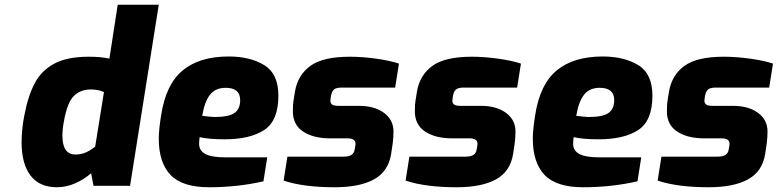

<svg xmlns="http://www.w3.org/2000/svg" viewBox="-20 -783 3277 809"><path d="M71 -183Q71 -239 83 -299Q99 -382 127.5 -434.5Q156 -487 210 -515.5Q264 -544 353 -544Q406 -544 441 -536L476 -763H649L528 0H374L364 -53Q334 -27 296.5 -10.5Q259 6 220 6Q146 6 108.5 -43.5Q71 -93 71 -183ZM381 -165 418 -395Q396 -406 362 -406Q319 -406 291 -378.5Q263 -351 249 -270Q243 -239 243 -211Q243 -132 298 -132Q323 -132 342.5 -141Q362 -150 381 -165Z M649 -199Q649 -236 659 -298Q679 -428 750 -486.5Q821 -545 943 -545Q1034 -545 1093.5 -508.5Q1153 -472 1153 -380Q1153 -274 1093 -235Q1033 -196 926 -196Q862 -196 821 -205Q819 -187 819 -177Q819 -148 845.5 -134Q872 -120 930 -120H1106L1090 -19Q980 6 861 6Q748 6 698.5 -46Q649 -98 649 -199ZM992 -361Q992 -413 931 -413Q888 -413 865 -384Q842 -355 832 -295Q872 -290 884 -290Q944 -290 968 -307Q992 -324 992 -361Z M1175 -22 1191 -123H1429Q1469 -123 1474 -151L1477 -167L1478 -177Q1478 -200 1445 -200H1371Q1301 -200 1257.5 -228.5Q1214 -257 1214 -314Q1214 -344 1217 -361L1223 -398Q1235 -467 1288 -505.5Q1341 -544 1454 -544Q1505 -544 1563.5 -536Q1622 -528 1661 -515L1645 -414H1421Q1399 -414 1389.5 -407.5Q1380 -401 1376 -385L1374 -376L1372 -359Q1372 -348 1379.5 -342.5Q1387 -337 1407 -337H1492Q1558 -337 1598 -307.5Q1638 -278 1638 -229Q1638 -207 1635 -181L1628 -134Q1616 -60 1555.5 -27Q1495 6 1390 6Q1259 6 1175 -22Z M1689 -22 1705 -123H1943Q1983 -123 1988 -151L1991 -167L1992 -177Q1992 -200 1959 -200H1885Q1815 -200 1771.5 -228.5Q1728 -257 1728 -314Q1728 -344 1731 -361L1737 -398Q1749 -467 1802 -505.5Q1855 -544 1968 -544Q2019 -544 2077.5 -536Q2136 -528 2175 -515L2159 -414H1935Q1913 -414 1903.5 -407.5Q1894 -401 1890 -385L1888 -376L1886 -359Q1886 -348 1893.5 -342.5Q1901 -337 1921 -337H2006Q2072 -337 2112 -307.5Q2152 -278 2152 -229Q2152 -207 2149 -181L2142 -134Q2130 -60 2069.5 -27Q2009 6 1904 6Q1773 6 1689 -22Z M2225 -199Q2225 -236 2235 -298Q2255 -428 2326 -486.5Q2397 -545 2519 -545Q2610 -545 2669.5 -508.5Q2729 -472 2729 -380Q2729 -274 2669 -235Q2609 -196 2502 -196Q2438 -196 2397 -205Q2395 -187 2395 -177Q2395 -148 2421.5 -134Q2448 -120 2506 -120H2682L2666 -19Q2556 6 2437 6Q2324 6 2274.5 -46Q2225 -98 2225 -199ZM2568 -361Q2568 -413 2507 -413Q2464 -413 2441 -384Q2418 -355 2408 -295Q2448 -290 2460 -290Q2520 -290 2544 -307Q2568 -324 2568 -361Z M2751 -22 2767 -123H3005Q3045 -123 3050 -151L3053 -167L3054 -177Q3054 -200 3021 -200H2947Q2877 -200 2833.5 -228.5Q2790 -257 2790 -314Q2790 -344 2793 -361L2799 -398Q2811 -467 2864 -505.5Q2917 -544 3030 -544Q3081 -544 3139.5 -536Q3198 -528 3237 -515L3221 -414H2997Q2975 -414 2965.5 -407.5Q2956 -401 2952 -385L2950 -376L2948 -359Q2948 -348 2955.5 -342.5Q2963 -337 2983 -337H3068Q3134 -337 3174 -307.5Q3214 -278 3214 -229Q3214 -207 3211 -181L3204 -134Q3192 -60 3131.5 -27Q3071 6 2966 6Q2835 6 2751 -22Z"/></svg>

Font: Exo ExtraBold
Style: Italic
Weight: 800
Italic angle: -9°
Designer: Natanael Gama
Foundry: Natanael Gama
Version: Version 1.500; ttfautohint (v1.6)